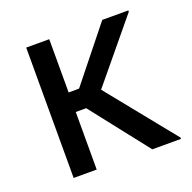

<svg xmlns="http://www.w3.org/2000/svg" viewBox="-96 -596 692 692"><g transform="rotate(-20 250.0 -250.0)"><path d="M161.7 0V-220.8H201.7L375 0H485V-5L275 -265L465 -495V-500H365L201.7 -295.8H161.7V-500H73.3V0Z"/></g></svg>

Font: Familjen Grotesk
Style: Regular
Weight: 400
Designer: Anders Wikstroem, Jonas Baeckman, Matilda Gysing, Kristian Moeller
Foundry: Familjen STHLM AB
Version: Version 2.000